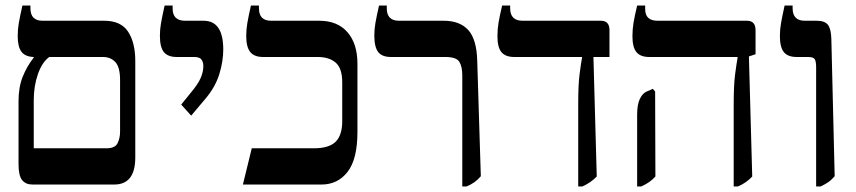

<svg xmlns="http://www.w3.org/2000/svg" viewBox="-20 -667 3093 694"><path d="M97 0Q73 0 60 -16Q47 -32 47 -74V-301Q47 -352 62 -389.5Q77 -427 102 -459V-461Q71 -462 57.5 -480Q44 -498 44 -537Q44 -561 48 -584Q52 -607 61 -647H90V-637Q90 -592 134 -592H357Q417 -592 443 -552.5Q469 -513 469 -446V-98Q469 0 393 0ZM102 -131H365Q396 -131 405 -149.5Q414 -168 414 -191V-378Q414 -424 397 -442.5Q380 -461 352 -461H158Q132 -442 117 -399Q102 -356 102 -305Z M671 -249 635 -289 669 -331Q696 -363 705.5 -385.5Q715 -408 715 -428Q715 -443 708 -452Q701 -461 682 -461H619Q587 -461 572.5 -478.5Q558 -496 558 -538Q558 -561 562 -583.5Q566 -606 575 -647H604V-636Q604 -592 649 -592H716Q787 -592 787 -488Q787 -446 773 -400Q759 -354 725 -313Z M858 0 890 -131H1114Q1169 -131 1193 -154.5Q1217 -178 1217 -229V-369Q1217 -420 1193.5 -440.5Q1170 -461 1128 -461H931Q899 -461 884.5 -479Q870 -497 870 -537Q870 -560 874 -583.5Q878 -607 887 -647H916V-637Q916 -592 960 -592H1134Q1200 -592 1236 -550.5Q1272 -509 1272 -437V-190Q1272 -92 1236.5 -46Q1201 0 1142 0Z M1651 7V-394Q1651 -427 1640 -444Q1629 -461 1590 -461H1393Q1361 -461 1347 -479Q1333 -497 1333 -539Q1333 -561 1337 -584Q1341 -607 1350 -647H1378V-637Q1378 -592 1422 -592H1584Q1642 -592 1672.5 -558.5Q1703 -525 1705 -447L1718 -30Q1697 -5 1666 7Z M2070 7V-292Q2070 -361 2075 -399.5Q2080 -438 2084 -460V-461H1839Q1807 -461 1792.5 -478.5Q1778 -496 1778 -536Q1778 -561 1782 -585Q1786 -609 1795 -647H1824V-637Q1824 -592 1869 -592H2152Q2183 -592 2183 -558V-461H2125L2137 -29Q2116 -7 2085 7Z M2632 7V-289Q2632 -359 2637 -397.5Q2642 -436 2646 -458V-461H2327Q2295 -461 2280.5 -478.5Q2266 -496 2266 -536Q2266 -561 2270 -585Q2274 -609 2283 -647H2312V-634Q2312 -592 2357 -592H2680Q2711 -592 2711 -558V-471L2687 -463L2699 -29Q2678 -6 2647 7ZM2283 7V-252Q2283 -289 2292.5 -309Q2302 -329 2317 -336L2340 -346L2348 -336L2349 -29Q2338 -17 2326.5 -9Q2315 -1 2298 7Z M2930 7V-423Q2930 -445 2925 -453Q2920 -461 2901 -461H2860Q2827 -461 2813 -479Q2799 -497 2799 -537Q2799 -560 2803 -583Q2807 -606 2816 -647H2845V-637Q2845 -592 2889 -592H2932Q2961 -592 2972.5 -577.5Q2984 -563 2985 -525L2997 -30Q2985 -16 2973 -8Q2961 0 2946 7Z"/></svg>

Font: Noto Serif Hebrew SemiCondensed SemiBold
Style: Regular
Weight: 600
Width: 4
Designer: Monotype Design Team
Foundry: Monotype Imaging Inc.
Version: Version 2.004; ttfautohint (v1.8.4.7-5d5b)